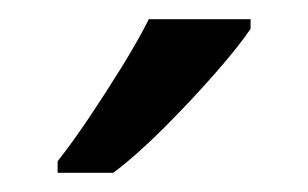

<svg xmlns="http://www.w3.org/2000/svg" viewBox="-20 -786 321 200"><path d="M241 -756Q229 -738 204 -709.5Q179 -681 150.5 -652.5Q122 -624 98 -606H40V-618Q55 -637 72.5 -663Q90 -689 107 -716.5Q124 -744 135 -766H241Z"/></svg>

Font: Noto Sans Shavian
Style: Regular
Weight: 400
Designer: Monotype Design Team
Foundry: Monotype Imaging Inc.
Version: Version 2.001; ttfautohint (v1.8.4.7-5d5b)